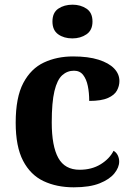

<svg xmlns="http://www.w3.org/2000/svg" viewBox="-20 -790 567 820"><path d="M295 10Q222 10 166 -16.5Q110 -43 78.5 -103.5Q47 -164 47 -266Q47 -374 79.5 -435.5Q112 -497 167.5 -523Q223 -549 292 -549Q357 -549 401 -535Q445 -521 467.5 -497.5Q490 -474 490 -444Q490 -423 479.5 -403.5Q469 -384 441 -371.5Q413 -359 361 -359Q361 -394 355 -423Q349 -452 335 -470Q321 -488 296 -488Q267 -488 245.5 -468.5Q224 -449 212.5 -401Q201 -353 201 -267Q201 -166 229 -115.5Q257 -65 320 -65Q372 -65 410 -88.5Q448 -112 465 -146Q477 -139 483 -126.5Q489 -114 489 -100Q489 -75 468.5 -49.5Q448 -24 405.5 -7Q363 10 295 10ZM289 -626Q253 -626 228.5 -643.5Q204 -661 204 -698Q204 -736 229 -753Q254 -770 290 -770Q324 -770 349.5 -753Q375 -736 375 -698Q375 -661 349.5 -643.5Q324 -626 289 -626Z"/></svg>

Font: Noto Naskh Arabic
Style: Bold
Weight: 700
Designer: Monotype Design Team, David Williams, Mohamad Dakak and Nizar Qandah
Foundry: Monotype Imaging Inc.
Version: Version 2.016